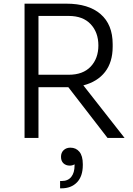

<svg xmlns="http://www.w3.org/2000/svg" viewBox="-20 -753 727 1048"><path d="M114 -733H342Q463 -733 529 -676Q595 -619 595 -512V-498Q595 -414 553.5 -360.5Q512 -307 435 -287L660 0H567L353 -277H342H190V0H114ZM355 -345Q433 -345 475 -389.5Q517 -434 517 -505Q517 -576 475 -621Q433 -666 355 -666H190V-345ZM308 235H317Q351 235 369 212.5Q387 190 387 150V144Q375 151 361 151Q340 151 326.5 138.5Q313 126 313 103Q313 80 327.5 66.5Q342 53 364 53Q395 53 413.5 75.5Q432 98 432 143V148Q432 209 400.5 242Q369 275 315 275H308Z"/></svg>

Font: Sora-SIA Light
Style: Regular
Weight: 300
Designer: Jonathan Barnbrook, Julián Moncada
Foundry: Barnbrook Fonts
Version: Version 2.000